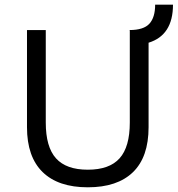

<svg xmlns="http://www.w3.org/2000/svg" viewBox="-20 -788 757 818"><path d="M717 -768Q717 -638 613 -606V-246Q613 -119 546.5 -54.5Q480 10 354 10Q228 10 161.5 -55Q95 -120 95 -246V-660H175V-266Q175 -162 218.5 -113.5Q262 -65 354 -65Q446 -65 489.5 -113.5Q533 -162 533 -266V-657L532 -660Q592 -660 616.5 -687Q641 -714 641 -768Z"/></svg>

Font: Elaine Sans
Style: Regular
Weight: 400
Designer: Wei Huang
Foundry: Wei Huang
Version: Version 2.001;December 24, 2019;FontCreator 12.0.0.2547 64-b